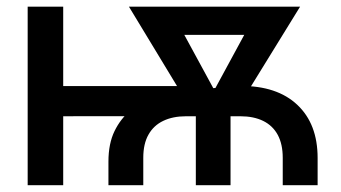

<svg xmlns="http://www.w3.org/2000/svg" viewBox="-20 -542 997 562"><path d="M297.4 0V-68.8Q297.4 -121.6 315.2 -158.2Q333 -194.8 362.1 -218.5Q391.1 -242.2 424.1 -255.4Q457 -268.6 488 -273.7Q519 -278.8 540.5 -278.8L683.6 -290.5Q791 -291 850.3 -235.1Q909.7 -179.2 909.7 -79.6V0H807.6V-80.1Q807.6 -120.1 793 -147.2Q778.3 -174.3 750.5 -188Q722.7 -201.7 683.6 -201.7H524.4Q485.8 -201.7 457.8 -188.2Q429.7 -174.8 414.6 -147.9Q399.4 -121.1 399.4 -80.1V0ZM61 0V-522.5H165V0ZM119.6 -201.7V-290H538.1V-202.1ZM553.2 0V-266.6H654.8V0ZM548.8 -206.5 357.4 -522.5H474.6L632.3 -232.4L621.6 -206.5ZM592.8 -206.5 584 -235.4 739.7 -522.5H858.4L663.6 -206.5ZM439.5 -439.9V-522.5H792V-439.9Z"/></svg>

Font: Inter 28pt Medium
Style: Regular
Weight: 500
Designer: Rasmus Andersson
Foundry: rsms
Version: Version 4.001;git-66647c0bb